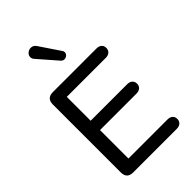

<svg xmlns="http://www.w3.org/2000/svg" viewBox="-279 -1040 1132 1132"><g transform="rotate(-45 287.0 -473.5)"><path d="M72 -52V-618Q72 -670 124 -670H487Q507 -670 519 -660Q531 -650 531 -632Q531 -613 519 -602.5Q507 -592 487 -592H162V-393H466Q486 -393 498 -383Q510 -373 510 -354Q510 -336 498 -325.5Q486 -315 466 -315H162V-78H487Q507 -78 519 -68Q531 -58 531 -39Q531 -21 519 -10.5Q507 0 487 0H124Q72 0 72 -52ZM175 -910Q175 -925 187.5 -936Q200 -947 216 -947Q237 -947 249 -929L334 -803Q340 -796 340 -787Q340 -775 330.5 -766.5Q321 -758 309 -758Q296 -758 286 -770L184 -887Q175 -897 175 -910Z"/></g></svg>

Font: SN Pro
Style: Regular
Weight: 400
Designer: Tobias Whetton
Foundry: Supernotes
Version: Version 1.003